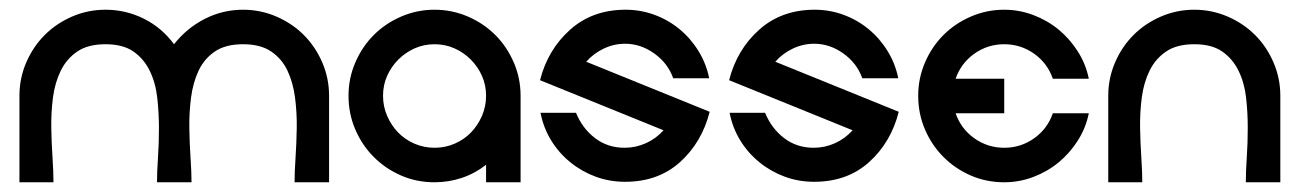

<svg xmlns="http://www.w3.org/2000/svg" viewBox="-20 -375 2674 395"><path d="M197 -355Q239 -355 276 -336.5Q313 -318 338 -284Q364 -317 401 -336Q438 -355 480 -355Q516 -355 548.5 -341Q581 -327 605 -303Q629 -279 643 -246.5Q657 -214 657 -178V0H586Q586 -21 588 -50.5Q590 -80 590.5 -111.5Q591 -143 587 -174Q583 -205 571.5 -229.5Q560 -254 538 -269Q516 -284 480 -284Q444 -284 422 -269Q400 -254 388.5 -229.5Q377 -205 373 -174Q369 -143 369.5 -111.5Q370 -80 372 -50.5Q374 -21 374 0H303Q303 -21 305 -50.5Q307 -80 307 -111.5Q307 -143 303.5 -174Q300 -205 288 -229.5Q276 -254 254.5 -269Q233 -284 197 -284Q161 -284 139 -269Q117 -254 105 -229.5Q93 -205 89 -174.5Q85 -144 85.5 -112.5Q86 -81 88 -51.5Q90 -22 90 0H20V-178Q20 -214 34 -246.5Q48 -279 72 -303Q96 -327 128.5 -341Q161 -355 197 -355Z M874 -355Q910 -355 942.5 -341Q975 -327 999 -303Q1023 -279 1037 -246.5Q1051 -214 1051 -178V0H980V-36Q957 -18 930 -9Q903 0 874 0Q837 0 805 -14Q773 -28 749 -52Q725 -76 711 -108.5Q697 -141 697 -178Q697 -214 711 -246.5Q725 -279 749 -303Q773 -327 805.5 -341Q838 -355 874 -355ZM874 -284Q852 -284 833 -275.5Q814 -267 799.5 -252.5Q785 -238 776.5 -219Q768 -200 768 -178Q768 -156 776.5 -136.5Q785 -117 799 -102.5Q813 -88 832.5 -79.5Q852 -71 874 -71Q896 -71 915.5 -79.5Q935 -88 949 -102.5Q963 -117 971.5 -136.5Q980 -156 980 -178Q980 -200 971.5 -219Q963 -238 948.5 -252.5Q934 -267 915 -275.5Q896 -284 874 -284Z M1165 -143Q1178 -111 1204 -91Q1230 -71 1265 -71Q1288 -71 1309 -80.5Q1330 -90 1345 -107L1091 -210Q1107 -273 1153 -314Q1199 -355 1267 -355Q1298 -355 1326.5 -344.5Q1355 -334 1378 -315Q1401 -296 1417 -270Q1433 -244 1439 -214H1365Q1354 -245 1326 -265Q1298 -285 1266 -285Q1243 -285 1222 -275Q1201 -265 1186 -248L1440 -145Q1424 -82 1379 -41.5Q1334 -1 1266 -1Q1234 -1 1205.5 -11.5Q1177 -22 1153.5 -41Q1130 -60 1114 -86Q1098 -112 1092 -143Z M1554 -143Q1567 -111 1593 -91Q1619 -71 1654 -71Q1677 -71 1698 -80.5Q1719 -90 1734 -107L1480 -210Q1496 -273 1542 -314Q1588 -355 1656 -355Q1687 -355 1715.5 -344.5Q1744 -334 1767 -315Q1790 -296 1806 -270Q1822 -244 1828 -214H1754Q1743 -245 1715 -265Q1687 -285 1655 -285Q1632 -285 1611 -275Q1590 -265 1575 -248L1829 -145Q1813 -82 1768 -41.5Q1723 -1 1655 -1Q1623 -1 1594.5 -11.5Q1566 -22 1542.5 -41Q1519 -60 1503 -86Q1487 -112 1481 -143Z M2046 -355Q2077 -355 2106 -344Q2135 -333 2158 -314Q2181 -295 2197.5 -269Q2214 -243 2220 -213H2146Q2135 -245 2107.5 -264.5Q2080 -284 2046 -284Q2012 -284 1984.5 -264.5Q1957 -245 1946 -213H2046V-142H1946Q1957 -110 1984.5 -90.5Q2012 -71 2046 -71Q2080 -71 2107.5 -90.5Q2135 -110 2146 -142H2220Q2214 -112 2197.5 -86Q2181 -60 2158 -41Q2135 -22 2106 -11Q2077 0 2046 0Q2009 0 1977 -14Q1945 -28 1921 -52Q1897 -76 1883 -108.5Q1869 -141 1869 -178Q1869 -214 1883 -246.5Q1897 -279 1921 -303Q1945 -327 1977.5 -341Q2010 -355 2046 -355Z M2437 -355Q2473 -355 2505.5 -341Q2538 -327 2562 -303Q2586 -279 2600 -246.5Q2614 -214 2614 -178V0H2543Q2543 -22 2545 -51.5Q2547 -81 2547 -112.5Q2547 -144 2543.5 -174.5Q2540 -205 2528 -229.5Q2516 -254 2494.5 -269Q2473 -284 2437 -284Q2401 -284 2379 -269Q2357 -254 2345 -229.5Q2333 -205 2329 -174.5Q2325 -144 2325.5 -112.5Q2326 -81 2328 -51.5Q2330 -22 2330 0H2260V-178Q2260 -214 2274 -246.5Q2288 -279 2312 -303Q2336 -327 2368.5 -341Q2401 -355 2437 -355Z"/></svg>

Font: Googee
Style: Regular
Weight: 400
Designer: Peter Wiegel
Foundry: CATFonts Peter Wiegel
Version: 1.000